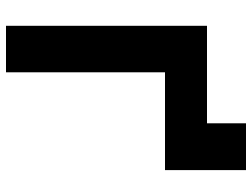

<svg xmlns="http://www.w3.org/2000/svg" viewBox="-120 -720 840 640"><g transform="rotate(90 300.0 -400.0)"><path d="M66 0H221V-530H547V-800H391V-670H66Z"/></g></svg>

Font: LT Wave Mono Black
Style: Regular
Weight: 900
Designer: Daniel Lyons
Version: Version 2.5 (Glyphs App)